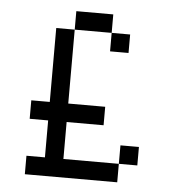

<svg xmlns="http://www.w3.org/2000/svg" viewBox="-45 -542 590 647"><g transform="rotate(5 250.0 -219.0)"><path d="M187.5 -500V-437.5H312.5V-500ZM312.5 -437.5V-375H375V-437.5ZM187.5 -437.5H125V-187.5H62.5V-125H125V0H62.5V62.5H375V0H187.5V-125H312.5V-187.5H187.5ZM375 0H437.5V-62.5H375Z"/></g></svg>

Font: Medodica
Style: Regular
Weight: 400
Version: Version 001.000